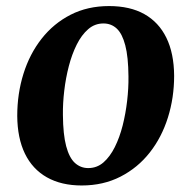

<svg xmlns="http://www.w3.org/2000/svg" viewBox="-20 -584 616 618"><path d="M331 -564.5Q398.5 -564.5 444.8 -538.5Q491 -512.5 515.5 -462.5Q540 -412.5 540.5 -340Q540.5 -269.5 520.5 -205.8Q500.5 -142 462 -93Q423.5 -44 368 -15.5Q312.5 13 243 13Q177.5 13 131 -13.2Q84.5 -39.5 60.2 -89.5Q36 -139.5 35.5 -211Q35.5 -282.5 55.5 -346.5Q75.5 -410.5 114 -459.5Q152.5 -508.5 207.2 -536.5Q262 -564.5 331 -564.5ZM313 -508.5Q285 -508.5 263.8 -490Q242.5 -471.5 227 -440.5Q211.5 -409.5 201.5 -371Q191.5 -332.5 186.8 -292Q182 -251.5 182.5 -214Q183 -151 193 -113.5Q203 -76 221.2 -59.5Q239.5 -43 264 -43Q292 -43 313 -61.2Q334 -79.5 349.5 -110.5Q365 -141.5 374.8 -180Q384.5 -218.5 389.2 -259.2Q394 -300 393.5 -338Q393 -401 383.2 -438.2Q373.5 -475.5 355.8 -492Q338 -508.5 313 -508.5Z"/></svg>

Font: Merriweather 28pt
Style: Bold Italic
Weight: 700
Italic angle: -7.8°
Version: Version 2.101